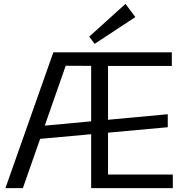

<svg xmlns="http://www.w3.org/2000/svg" viewBox="-20 -970 958 990"><path d="M255 -700H343L98 0H8ZM176 -319 845 -381V-314L176 -253ZM450 -700H866V-630H518L537 -683V-17L518 -70H871V0H450ZM518 -700V-630L313 -631L314 -700ZM678 -882 468 -744 440 -781 627 -950Z"/></svg>

Font: Pathway Extreme
Style: Regular
Weight: 400
Designer: Eduardo Rodriguez Tunni
Foundry: Eduardo Rodriguez Tunni
Version: Version 1.001;gftools[0.9.26]